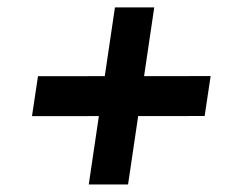

<svg xmlns="http://www.w3.org/2000/svg" viewBox="-20 -620 618 512"><path d="M216.7 -128.1 286.5 -600.2H391.3L321.5 -128.1ZM65.3 -310.3 81.3 -416.8 541.7 -417.1 525.7 -310.6Z"/></svg>

Font: Public Sans Thin
Style: Italic
Weight: 100
Italic angle: -8°
Designer: The Public Sans project authors (U.S. Web Design System). Libre Franklin designed by Pablo Impallari and Rodrigo Fuenzal
Version: Version 2.000